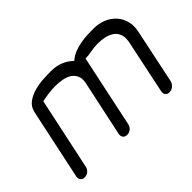

<svg xmlns="http://www.w3.org/2000/svg" viewBox="-95 -814 1074 1074"><g transform="rotate(-45 442.5 -277.0)"><path d="M122 -38Q119 -22 106 -11Q93 0 76 0Q59 0 51 -11Q43 -22 46 -38L135 -457Q143 -492 169.5 -511.5Q196 -531 230 -540.5Q264 -550 300 -552Q336 -554 363 -554Q442 -554 495 -502Q516 -521 542.5 -531.5Q569 -542 597 -547Q625 -552 651.5 -553Q678 -554 698 -554Q739 -554 773.5 -540Q808 -526 831 -500.5Q854 -475 863.5 -440.5Q873 -406 864 -364L796 -40Q792 -24 778 -12.5Q764 -1 747 -1Q731 -1 723 -12.5Q715 -24 719 -40L787 -364Q792 -397 783 -419Q774 -441 755 -454Q736 -467 710 -472.5Q684 -478 655 -478Q626 -478 599 -472.5Q572 -467 549 -467L458 -38Q455 -22 442 -11Q429 0 412 0Q395 0 387 -11Q379 -22 382 -38L453 -370Q459 -401 449.5 -422Q440 -443 421 -455.5Q402 -468 374.5 -473Q347 -478 319 -478Q293 -478 264.5 -474Q236 -470 213 -465Z"/></g></svg>

Font: VDS Compensated
Style: Light Italic
Weight: 300
Italic angle: -12°
Designer: artmaker
Foundry: artmaker
Version: Version 1.000 2012 initial release